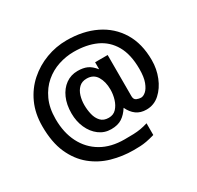

<svg xmlns="http://www.w3.org/2000/svg" viewBox="-166 -821 1210 1177"><g transform="rotate(-30 439.5 -232.5)"><path d="M521.5 -231.4Q521.5 -196.3 511.2 -163.1Q501 -129.9 480.5 -107.9Q460 -85.9 426.8 -85.9Q390.6 -85.9 370.6 -107.4Q350.6 -128.9 342.8 -161.6Q335 -194.3 335 -228.5Q335 -261.7 344.2 -292.5Q353.5 -323.2 374 -342.8Q394.5 -362.3 427.7 -362.3Q475.6 -362.3 498.5 -324.7Q521.5 -287.1 521.5 -231.4ZM831.1 -260.7Q831.1 -377.9 781.2 -459.5Q731.4 -541 643.1 -584Q554.7 -627 438.5 -627Q363.3 -627 293 -600.6Q222.7 -574.2 167 -524.9Q111.3 -475.6 79.1 -404.8Q46.9 -334 46.9 -244.1Q46.9 -130.9 81.5 -53.2Q116.2 24.4 174.8 72.3Q233.4 120.1 307.1 141.1Q380.9 162.1 460 162.1Q485.4 162.1 506.3 161.1Q527.3 160.2 551.3 155.8Q575.2 151.4 609.4 141.6V58.6Q581.1 67.4 557.6 71.3Q534.2 75.2 507.8 76.2Q481.4 77.1 444.3 77.1Q348.6 77.1 280.8 37.6Q212.9 -2 176.3 -73.7Q139.6 -145.5 139.6 -242.2Q139.6 -320.3 166 -377.4Q192.4 -434.6 235.8 -471.7Q279.3 -508.8 333 -526.4Q386.7 -543.9 441.4 -543.9Q531.2 -543.9 597.7 -513.7Q664.1 -483.4 701.2 -418.9Q738.3 -354.5 738.3 -252Q738.3 -194.3 725.1 -159.7Q711.9 -125 693.8 -109.4Q675.8 -93.8 659.2 -93.8Q645.5 -93.8 628.9 -100.6Q612.3 -107.4 612.3 -131.8V-422.9H523.4V-373Q497.1 -406.2 469.7 -418.5Q442.4 -430.7 403.3 -430.7Q355.5 -430.7 318.8 -404.3Q282.2 -377.9 261.7 -331.5Q241.2 -285.2 241.2 -223.6Q241.2 -167 262.2 -120.1Q283.2 -73.2 320.3 -45.4Q357.4 -17.6 405.3 -17.6Q452.1 -17.6 481.9 -37.1Q511.7 -56.6 535.2 -93.8Q552.7 -55.7 581.5 -34.7Q610.4 -13.7 652.3 -13.7Q706.1 -13.7 746.1 -49.8Q786.1 -85.9 808.6 -142.1Q831.1 -198.2 831.1 -260.7Z"/></g></svg>

Font: Namkio Khamti Book
Style: Regular
Weight: 500
Designer: Debbi Hosken
Foundry: SIL International
Version: Version 3.917